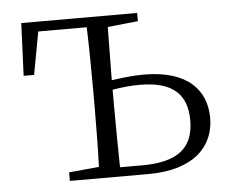

<svg xmlns="http://www.w3.org/2000/svg" viewBox="-43 -556 717 604"><g transform="rotate(-5 316.0 -254.0)"><path d="M154 0H402C548 0 611 -71 611 -159C611 -245 555 -313 415 -313C381 -313 346 -309 313 -304L315 -472L411 -482V-508H45L38 -342H71L96 -477H249C251 -422 252 -337 252 -283V-226C252 -172 251 -91 249 -36L154 -27ZM313 -274C342 -279 370 -282 400 -282C502 -282 548 -240 548 -157C548 -69 496 -29 385 -29H315C314 -84 313 -169 313 -226Z"/></g></svg>

Font: Noto Serif TC ExtraLight
Style: Regular
Weight: 200
Designer: Ryoko NISHIZUKA 西塚涼子 (kana & ideographs); Frank Grießhammer (Latin, Greek & Cyrillic); Wenlong ZHANG 张文龙 (bopomofo); San
Foundry: Adobe
Version: Version 2.001;hotconv 1.1.0;makeotfexe 2.6.0